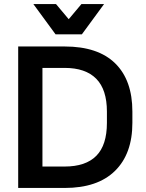

<svg xmlns="http://www.w3.org/2000/svg" viewBox="-20 -930 720 950"><path d="M70 -700H300Q465 -700 550 -616.5Q635 -533 635 -378V-322Q635 -169 549 -84.5Q463 0 300 0H70ZM190 -594V-106H300Q404 -106 456.5 -159Q509 -212 509 -322V-378Q509 -487 456 -540.5Q403 -594 300 -594ZM145 -910H257L320 -835L383 -910H495L385 -760H255Z"/></svg>

Font: PT Root UI Web Bold
Style: Regular
Weight: 700
Designer: Vitaly Kuzmin
Foundry: ParaType Ltd.
Version: Version 1.000W